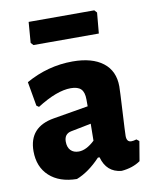

<svg xmlns="http://www.w3.org/2000/svg" viewBox="-79 -734 647 804"><g transform="rotate(-10 245.0 -331.5)"><path d="M377 -673 387 -662 379 -574H101L91 -585L98 -673ZM250 -478Q333 -478 379 -442.5Q425 -407 425 -341Q425 -324 420 -235Q415 -146 415 -132Q415 -106 435 -106Q444 -106 457 -110L468 -101L454 -18Q421 5 373 9Q310 3 292 -63H285Q235 -10 183 10Q109 9 66.5 -30Q24 -69 24 -136Q24 -239 132 -257L280 -282V-311Q280 -342 266.5 -355.5Q253 -369 223 -369Q164 -369 79 -315L69 -322L51 -425Q145 -478 250 -478ZM280 -208 194 -191Q164 -185 164 -152Q164 -128 176.5 -115Q189 -102 211 -102Q243 -102 279 -136Z"/></g></svg>

Font: Alegreya Sans SC ExtraBold
Style: Regular
Weight: 800
Designer: Juan Pablo del Peral
Foundry: Huerta Tipografica
Version: Version 2.007